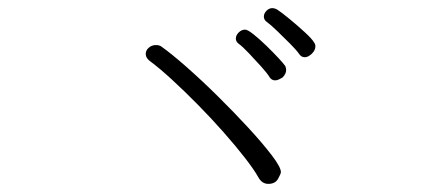

<svg xmlns="http://www.w3.org/2000/svg" viewBox="-20 -637 1040 473"><path d="M731 -496Q722 -496 717 -504Q710 -514 694.5 -529.5Q679 -545 663 -560.5Q647 -576 636 -584Q630 -589 630 -596Q630 -604 636.5 -610.5Q643 -617 651 -617Q656 -617 662 -614Q673 -607 693 -590.5Q713 -574 731 -557.5Q749 -541 754 -532Q757 -528 757 -523Q757 -513 748 -504.5Q739 -496 731 -496ZM683 -474Q685 -468 685 -465Q685 -455 676 -446Q674 -445 668.5 -442Q663 -439 658 -439Q649 -439 644 -447Q638 -457 623.5 -473Q609 -489 593.5 -505.5Q578 -522 567 -530Q561 -535 561 -542Q561 -550 568 -557Q575 -564 584 -564Q590 -564 604.5 -552.5Q619 -541 636 -524.5Q653 -508 666 -494Q679 -480 683 -474ZM672 -213Q672 -209 665 -196.5Q658 -184 641 -184Q625 -184 616 -201Q606 -219 583.5 -248Q561 -277 531 -311Q501 -345 468 -378.5Q435 -412 404 -440.5Q373 -469 350 -486Q339 -494 339 -504Q339 -513 346.5 -519.5Q354 -526 364 -526Q373 -526 378 -522Q402 -505 439 -472.5Q476 -440 516.5 -400Q557 -360 592 -322Q627 -284 649.5 -254.5Q672 -225 672 -213Z"/></svg>

Font: Moon Stars Kai T Light
Style: Regular
Weight: 300
Designer: GuiWonder
Version: Version 1.101